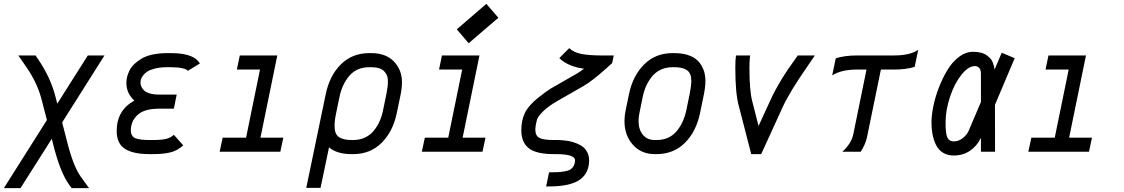

<svg xmlns="http://www.w3.org/2000/svg" viewBox="-41 -788 5835 997"><path d="M155.3 -482.9Q223.6 -383.3 249 -278.3L256.3 -249.5L415 -500H501.5L281.7 -152.3L304.7 -63Q338.4 74.2 378.4 129.4L421.4 189H331.1L318.8 172.4Q270 105 233.4 -45.4L228 -67.4L65.4 189H-21L202.6 -164.6L177.7 -260.7Q155.3 -354.5 95.7 -439.9L54.2 -500H143.6Z M934.6 -420.4Q928.2 -428.7 904.8 -433.8Q881.3 -439 848.1 -439H826.7Q791.5 -439 764.9 -432.4Q738.3 -425.8 724.4 -416.7Q710.4 -407.7 701.7 -395.8Q692.9 -383.8 690.7 -375Q688.5 -366.2 688.5 -358.4Q688.5 -349.1 692.4 -339.6Q696.3 -330.1 705.8 -319.8Q715.3 -309.6 735.6 -303.2Q755.9 -296.9 784.2 -296.9H876.5L861.8 -223.6H784.2Q708.5 -223.6 673.3 -191.2Q638.2 -158.7 638.2 -109.4Q638.2 -96.2 644.5 -85.2Q650.9 -74.2 661.6 -70.3Q685.1 -61 733.4 -61H754.9Q798.8 -61 822 -66.9Q845.2 -72.8 861.8 -87.9L910.6 -33.2Q880.4 -5.9 844.2 3.2Q808.1 12.2 754.9 12.2H733.4Q650.9 12.2 607.9 -15.1Q564.9 -42.5 564.9 -107.4Q564.9 -215.3 656.7 -265.6Q615.2 -303.2 615.2 -358.4Q615.2 -373.5 619.1 -389.2Q623 -404.8 631.8 -422.6Q640.6 -440.4 657.2 -456.1Q673.8 -471.7 696 -484.6Q718.3 -497.6 752 -504.9Q785.6 -512.2 826.7 -512.2H848.1Q865.7 -512.2 881.1 -511Q896.5 -509.8 908.4 -507.8Q920.4 -505.9 931.2 -502.7Q941.9 -499.5 949.2 -496.8Q956.5 -494.1 963.9 -489.7Q971.2 -485.4 975.1 -482.7Q979 -480 983.4 -475.3Q987.8 -470.7 989.5 -468.8Q991.2 -466.8 993.9 -462.9Q996.6 -459 997.1 -458.5Z M1414.6 0H1099.6L1115.2 -73.2H1236.8L1309.1 -426.8H1189L1204.1 -500H1398.9L1311.5 -73.2H1430.2Z M1886.7 -512.2Q1962.9 -512.2 2004.6 -468.5Q2046.4 -424.8 2046.4 -360.4Q2046.4 -327.1 2036.6 -283.7L2019.5 -201.2Q1999.5 -105 1940.7 -46.4Q1881.8 12.2 1793.5 12.2H1783.2Q1708.5 12.2 1667.5 -22.9L1623.5 187.5H1549.3L1650.4 -298.8Q1670.4 -395.5 1729.2 -453.9Q1788.1 -512.2 1876.5 -512.2ZM1696.3 -132.8Q1696.3 -92.3 1718.3 -76.7Q1740.2 -61 1783.2 -61H1793.5Q1827.1 -61 1854.2 -73.7Q1881.3 -86.4 1899.7 -108.9Q1918 -131.3 1929.9 -157.7Q1941.9 -184.1 1948.2 -215.8L1965.3 -299.3Q1973.1 -336.9 1973.1 -360.4V-371.1Q1973.1 -397.9 1953.4 -418.5Q1933.6 -439 1886.7 -439H1876.5Q1812 -439 1773.9 -395.3Q1735.8 -351.6 1721.7 -284.2L1704.6 -201.2Q1696.3 -163.6 1696.3 -132.8Z M2392.6 -563.5 2331.1 -635.7 2484.4 -768.1 2546.9 -695.8ZM2464.4 0H2149.4L2165 -73.2H2286.6L2358.9 -426.8H2238.8L2253.9 -500H2448.7L2361.3 -73.2H2480Z M2833 12.2Q2743.7 12.2 2704.8 -18.3Q2666 -48.8 2666 -111.8Q2666 -161.1 2683.6 -199.7Q2692.4 -219.2 2712.2 -241.5Q2731.9 -263.7 2754.6 -281.5Q2777.3 -299.3 2793 -310.5Q2808.6 -321.8 2818.8 -328.1L2953.6 -405.3Q2969.2 -414.1 2991.7 -431.2Q2908.2 -442.4 2863.3 -486.3L2915 -538.1Q2937 -516.1 2977.1 -508.1Q3017.1 -500 3086.4 -500H3146L3137.7 -460.4L3110.8 -436Q3034.2 -367.2 2989.7 -341.8L2855 -264.6Q2804.7 -235.8 2777.8 -208.5Q2751 -181.2 2747.6 -167L2745.1 -157.2Q2738.8 -130.9 2738.8 -115.7Q2738.8 -83.5 2759.3 -72.3Q2779.8 -61 2833 -61H2843.3Q2854.5 -61 2864.3 -60.8Q2874 -60.5 2893.1 -58.3Q2912.1 -56.2 2927.2 -52.2Q2942.4 -48.3 2960.2 -40.5Q2978 -32.7 2990 -22Q3002 -11.2 3010 5.9Q3018.1 22.9 3018.1 43.9Q3018.1 111.8 2968.5 146Q2918.9 180.2 2808.6 180.2H2794.9L2810.1 106.9Q2838.4 106.9 2856.2 106Q2874 105 2892.8 101.6Q2911.6 98.1 2921.6 91.6Q2931.6 85 2938.2 73Q2944.8 61 2944.8 43.9Q2944.8 12.2 2843.3 12.2Z M3357.9 12.2Q3288.6 12.2 3245.1 -36.6Q3201.7 -85.4 3201.7 -159.2Q3201.7 -187.5 3208 -216.3L3225.1 -298.8Q3245.1 -395 3304 -453.6Q3362.8 -512.2 3451.2 -512.2H3461.4Q3499 -512.2 3528.1 -503.2Q3557.1 -494.1 3574.5 -479.7Q3591.8 -465.3 3602.8 -445.6Q3613.8 -425.8 3617.9 -407Q3622.1 -388.2 3622.1 -367.2Q3622.1 -333.5 3611.3 -284.2L3594.2 -201.2Q3574.2 -104.5 3515.4 -46.1Q3456.5 12.2 3368.2 12.2ZM3548.8 -367.2Q3548.8 -407.7 3526.6 -423.3Q3504.4 -439 3461.4 -439H3451.2Q3417.5 -439 3390.4 -426.3Q3363.3 -413.6 3345 -391.1Q3326.7 -368.7 3314.7 -342.3Q3302.7 -315.9 3296.4 -284.2L3279.3 -200.7Q3274.9 -181.2 3274.9 -159.2Q3274.9 -115.2 3297.4 -88.1Q3319.8 -61 3357.9 -61H3368.2Q3432.6 -61 3470.7 -104.7Q3508.8 -148.4 3522.9 -215.8L3540 -298.8Q3548.8 -342.8 3548.8 -367.2Z M3852.5 -485.8Q3850.6 -466.3 3850.6 -435.1Q3850.6 -314 3866.2 -258.3L3897.9 -133.8L3959 -266.6Q4005.9 -369.6 4093.8 -488.8L4101.6 -500H4190.4L4153.3 -445.8Q4060.1 -312 4024.4 -234.4L3911.6 12.2H3859.9L3794.9 -239.7Q3777.3 -304.2 3777.3 -435.1Q3777.3 -478 3780.3 -495.6L3780.8 -500H3854.5Z M4408.2 -500H4599.1Q4685.5 -500 4727.1 -529.3L4708.5 -440.4Q4663.1 -426.8 4599.1 -426.8H4533.2L4460.9 -74.7Q4452.6 -37.1 4428.2 0H4333Q4378.9 -41.5 4389.6 -89.4L4458.5 -426.8H4408.2Q4328.1 -426.8 4280.3 -396.5L4298.8 -485.4Q4345.7 -500 4408.2 -500Z M4869.1 -150.9Q4869.1 -92.3 4878.7 -73Q4888.2 -53.7 4911.6 -53.7Q4937 -53.7 4958.5 -71Q4980 -88.4 4988.3 -107.4L5052.7 -258.3V-406.2Q5052.7 -424.3 5044.2 -434.6Q5035.6 -444.8 5021.5 -444.8Q4987.3 -444.8 4951.4 -399.9Q4915.5 -355 4892.3 -285.6Q4869.1 -216.3 4869.1 -150.9ZM4795.9 -150.9Q4795.9 -189 4805.7 -236.8Q4815.4 -284.7 4834.7 -334.2Q4854 -383.8 4879.2 -425.3Q4904.3 -466.8 4939 -492.9Q4973.6 -519 5010.3 -519Q5033.7 -519 5052.5 -514.4Q5071.3 -509.8 5083 -500.7Q5094.7 -491.7 5102.5 -483.2Q5110.4 -474.6 5114.7 -462.2Q5119.1 -449.7 5120.6 -443.1Q5122.1 -436.5 5123.5 -426.8L5160.6 -514.2L5228 -485.8L5125.5 -243.7L5126 0H5052.7V-72.3Q5032.2 -29.8 4995.8 -5.1Q4959.5 19.5 4911.6 19.5Q4878.4 19.5 4854.7 4.4Q4831.1 -10.7 4818.8 -36.9Q4806.6 -63 4801.3 -90.8Q4795.9 -118.7 4795.9 -150.9Z M5613.8 0H5298.8L5314.5 -73.2H5436L5508.3 -426.8H5388.2L5403.3 -500H5598.1L5510.7 -73.2H5629.4Z"/></svg>

Font: Anka/Coder Condensed
Style: Italic
Weight: 400
Width: 4
Italic angle: -12°
Monospace: yes
Version: Version 001.100